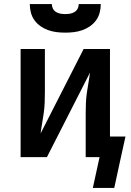

<svg xmlns="http://www.w3.org/2000/svg" viewBox="-20 -770 640 941"><path d="M300 -610Q279 -610 258 -612.5Q237 -615 217 -622Q197 -629 179.5 -641Q162 -653 149.5 -670Q137 -687 131.5 -708Q126 -729 126 -750H234Q234 -738 239.5 -727.5Q245 -717 255 -711Q265 -705 276.5 -703Q288 -701 300 -701Q312 -701 323.5 -703Q335 -705 345 -711Q355 -717 360.5 -727.5Q366 -738 366 -750H474Q474 -729 468.5 -708Q463 -687 450.5 -670Q438 -653 420.5 -641Q403 -629 383 -622Q363 -615 342 -612.5Q321 -610 300 -610ZM540 151H435L468 0H400V-212Q400 -237 401 -262.5Q402 -288 405.5 -313.5Q409 -339 413.5 -364Q418 -389 421 -414L210 0H81V-530H200V-318Q200 -293 199 -267.5Q198 -242 194.5 -216.5Q191 -191 186.5 -166Q182 -141 179 -116L390 -530H519V-101H595L569 17Z"/></svg>

Font: Iosevka Curly Extended
Style: Bold
Weight: 700
Width: 7
Monospace: yes
Designer: Belleve Invis
Foundry: Belleve Invis
Version: Version 11.1.0; ttfautohint (v1.8.3)